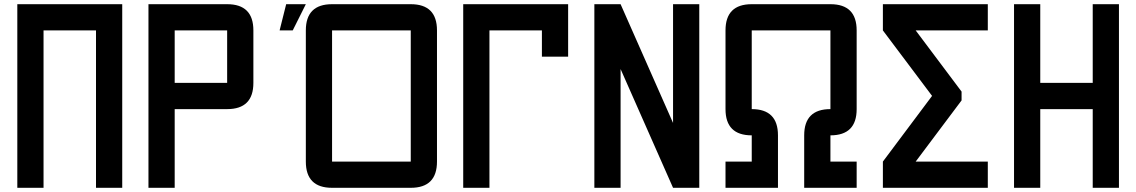

<svg xmlns="http://www.w3.org/2000/svg" viewBox="-20 -895 5415 915"><path d="M562.5 0H437.5V-750H187.5V0H62.5V-875H562.5Z M812.5 -375V0H687.5V-875H1062.5Q1187.5 -875 1187.5 -750V-500Q1187.5 -375 1062.5 -375ZM812.5 -500H1062.5V-750H812.5Z M1562.5 0Q1437.5 0 1437.5 -125V-750Q1437.5 -875 1562.5 -875H1937.5Q2062.5 -875 2062.5 -750V-125Q2062.5 0 1937.5 0ZM1562.5 -125H1937.5V-750H1562.5ZM1375 -750H1312.5L1343.8 -875H1437.5Z M2312.5 0H2187.5V-875H2687.5V-625H2562.5V-750H2312.5Z M3187.5 -309.1V-875H3312.5V0H3187.5L2937.5 -565.9V0H2812.5V-875H2937.5Z M3437.5 0V-125H3562.5V-250Q3437.5 -250 3437.5 -375V-750Q3437.5 -875 3562.5 -875H3937.5Q4062.5 -875 4062.5 -750V-375Q4062.5 -250 3937.5 -250V-125H4062.5V0H3812.5V-250Q3812.5 -375 3937.5 -375V-750H3562.5V-375Q3687.5 -375 3687.5 -250V0Z M4687.5 -875V-750H4343.8L4562.5 -458.5V-416.5L4343.8 -125H4687.5V0H4187.5V-125L4421.9 -438L4187.5 -750V-875Z M4937.5 0H4812.5V-875H4937.5V-500H5187.5V-875H5312.5V0H5187.5V-375H4937.5Z"/></svg>

Font: Oldtimer
Style: Regular
Weight: 400
Designer: GGBotNet
Foundry: GGBotNet
Version: 1.00